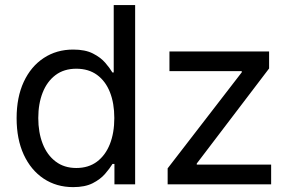

<svg xmlns="http://www.w3.org/2000/svg" viewBox="-20 -748 1178 779"><path d="M276.9 11.2Q209 11.2 157.2 -23.2Q105.5 -57.6 76.4 -120.4Q47.4 -183.1 47.4 -268.6Q47.4 -353.5 76.4 -416Q105.5 -478.5 157.5 -512.7Q209.5 -546.9 276.9 -546.9Q325.7 -546.9 356.9 -531Q388.2 -515.1 406.7 -493.7Q425.3 -472.2 436 -454.1H441.4V-727.5H528.3V0H444.3V-83H436.5Q425.3 -64.5 406.2 -42.5Q387.2 -20.5 356 -4.6Q324.7 11.2 276.9 11.2ZM289.6 -66.4Q338.9 -66.4 373.3 -92Q407.7 -117.7 425.8 -163.3Q443.8 -209 443.8 -269Q443.8 -329.1 426 -374Q408.2 -418.9 373.8 -444.1Q339.4 -469.2 289.6 -469.2Q239.7 -469.2 205.3 -443.4Q170.9 -417.5 153.1 -372.3Q135.3 -327.1 135.3 -269Q135.3 -210.9 153.1 -165Q170.9 -119.1 205.6 -92.8Q240.2 -66.4 289.6 -66.4ZM660.2 0V-64.9L960.9 -454.6V-459.5H667.5V-539.1H1071.8V-470.2L778.3 -84.5V-80.1H1080.1V0Z"/></svg>

Font: Inter 18pt
Style: Regular
Weight: 400
Designer: Rasmus Andersson
Foundry: rsms
Version: Version 4.001;git-66647c0bb